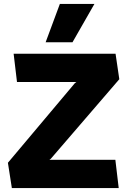

<svg xmlns="http://www.w3.org/2000/svg" viewBox="-20 -952 644 972"><path d="M283 -932H458L347 -738H211ZM584 -551 237 -148 230 -143H564L581 0H40L20 -128L359 -531L367 -537H66L49 -680H565Z"/></svg>

Font: Palanquin Dark
Style: Bold
Weight: 700
Designer: Pria Ravichandran
Version: Version 1.000